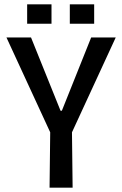

<svg xmlns="http://www.w3.org/2000/svg" viewBox="-20 -871 567 891"><path d="M210 0 213 -257 10 -697H124L261 -357H267L403 -697H517L314 -257L317 0ZM106 -761V-851H219V-761ZM304 -761V-851H417V-761Z"/></svg>

Font: Ruda SemiBold
Style: Regular
Weight: 600
Designer: Mariela Monsalve and Angelina Sanchez
Foundry: Mariela Monsalve and Angelina Sanchez
Version: Version 2.001